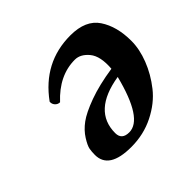

<svg xmlns="http://www.w3.org/2000/svg" viewBox="-119 -571 714 714"><g transform="rotate(-45 238.0 -214.0)"><path d="M190.9 -65.9Q190.9 -30.8 230 -30.8Q300.8 -30.8 345.2 -207Q190.9 -182.1 190.9 -65.9ZM80.1 -62Q80.1 -78.1 82.5 -92Q85 -106 100.6 -130.9Q116.2 -155.8 142.6 -175.3Q168.9 -194.8 222.4 -214.4Q275.9 -233.9 350.1 -245.1Q355 -307.1 331.1 -336.2Q307.1 -365.2 277.8 -365.2Q194.8 -365.2 127 -292Q115.7 -292 107.9 -300.5Q100.1 -309.1 101.1 -320.8Q188 -440.9 330.1 -440.9Q410.2 -440.9 443.1 -391.4Q476.1 -341.8 476.1 -266.1Q476.1 -222.2 457.5 -174.6Q439 -127 405.5 -84.5Q372.1 -42 317.1 -14.4Q262.2 13.2 196.8 13.2Q80.1 13.2 80.1 -62Z"/></g></svg>

Font: Linux Libertine
Style: Semibold Italic
Weight: 600
Italic angle: -11.5°
Designer: Philipp H. Poll
Foundry: Philipp H. Poll
Version: Version 5.1.2 ; ttfautohint (v0.9)